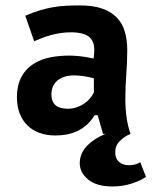

<svg xmlns="http://www.w3.org/2000/svg" viewBox="-20 -485 550 697"><path d="M71.8 -427.7Q99.6 -439.9 124 -447.3Q148.4 -454.6 171.9 -458.7Q195.3 -462.9 219.2 -464.1Q243.2 -465.3 269.5 -465.3Q317.9 -465.3 350.8 -453.9Q383.8 -442.4 404.1 -421.1Q424.3 -399.9 433.1 -370.1Q441.9 -340.3 441.9 -303.7Q441.9 -259.3 438.5 -215.8Q435.1 -172.4 435.1 -123.5Q435.1 -89.8 439.5 -59.1Q443.8 -28.3 453.6 1Q429.2 11.7 413.3 28.6Q397.5 45.4 398.4 70.3Q398.4 89.4 411.6 102.1Q424.8 114.7 447.8 114.7Q458 114.7 467.5 112.8Q477.1 110.8 489.3 104L509.8 157.2Q493.2 169.4 460 180.7Q426.8 191.9 388.2 191.9Q330.1 191.9 299.8 166.5Q269.5 141.1 269.5 107.4Q269.5 70.3 298.8 41.5Q324.2 16.6 363.3 1H354L334.5 -66.9H323.7Q310.5 -45.4 293.9 -31Q277.3 -16.6 258.8 -8.3Q240.2 0 220.5 3.4Q200.7 6.8 180.7 6.8Q149.4 6.8 123.8 -2.4Q98.1 -11.7 79.8 -29.5Q61.5 -47.4 51.5 -73Q41.5 -98.6 41.5 -131.8Q41.5 -176.3 58.6 -207.3Q75.7 -238.3 107.9 -256.8Q132.3 -271 164.3 -277.1Q196.3 -283.2 231.9 -283.2Q237.8 -283.2 247.8 -282.7Q257.8 -282.2 269.5 -281Q281.2 -279.8 294.2 -277.6Q307.1 -275.4 319.8 -272.5Q320.8 -281.7 321.5 -289.3Q322.3 -296.9 322.3 -303.7Q322.3 -320.3 317.6 -331.3Q313 -342.3 304.7 -350.1Q296.4 -357.9 279.3 -362.8Q262.2 -367.7 238.8 -367.7Q218.3 -367.7 200.2 -365Q182.1 -362.3 165.8 -357.9Q149.4 -353.5 134.3 -347.7Q119.1 -341.8 104 -335.4ZM226.1 -90.3Q242.7 -90.3 257.6 -95.2Q272.5 -100.1 284.9 -108.4Q297.4 -116.7 306.4 -127.4Q315.4 -138.2 320.8 -149.4V-200.7Q314 -202.6 305.4 -204.6Q296.9 -206.5 287.4 -208Q277.8 -209.5 268.3 -210.4Q258.8 -211.4 250.5 -211.4Q227.1 -211.4 210.9 -205.3Q194.8 -199.2 185.1 -189.5Q175.3 -179.7 170.9 -167.7Q166.5 -155.8 166.5 -144Q166.5 -116.2 181.4 -103.3Q196.3 -90.3 226.1 -90.3Z"/></svg>

Font: PT Astra Sans
Style: Bold
Weight: 700
Designer: A.Korolkova, I. Chaeva
Foundry: ParaType Ltd
Version: Version 1.001; ttfautohint (v1.6)